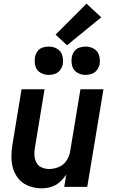

<svg xmlns="http://www.w3.org/2000/svg" viewBox="-20 -1015 616 1043"><path d="M206 8Q232 8 257.5 0.5Q283 -7 304 -25.5Q325 -44 340 -67L329 0H454L542 -530H417L361 -192Q357 -166 341 -142Q325 -118 299 -107.5Q273 -97 247 -97Q225 -97 206 -105.5Q187 -114 177.5 -132.5Q168 -151 167 -172Q166 -193 170 -215L222 -530H97L48 -232Q42 -197 42 -162Q42 -127 52.5 -95Q63 -63 85 -39Q107 -15 139.5 -3.5Q172 8 206 8ZM445 -608Q462 -608 479 -614Q496 -620 507 -635Q518 -650 521 -666Q525 -691 518 -714.5Q511 -738 490.5 -750Q470 -762 445 -762Q428 -762 411 -756.5Q394 -751 383.5 -736Q373 -721 370 -704Q366 -679 372.5 -655.5Q379 -632 400 -620Q421 -608 445 -608ZM245 -608Q262 -608 279 -614Q296 -620 307 -635Q318 -650 321 -666Q325 -691 318 -714.5Q311 -738 290.5 -750Q270 -762 245 -762Q228 -762 211 -756.5Q194 -751 183.5 -736Q173 -721 170 -704Q166 -679 172.5 -655.5Q179 -632 200 -620Q221 -608 245 -608ZM344 -769 530 -921 450 -995 282 -827Z"/></svg>

Font: Iosevka Sparkle Oblique
Style: Bold
Weight: 700
Italic angle: -9°
Designer: Belleve Invis
Foundry: Belleve Invis
Version: Version 4.5.0; ttfautohint (v1.8.3)